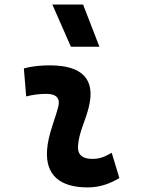

<svg xmlns="http://www.w3.org/2000/svg" viewBox="-20 -815 626 845"><path d="M471.7 -142.6C438 -123 417.5 -115.7 385.3 -115.7C342.3 -115.7 320.8 -134.8 323.2 -172.4C327.6 -234.9 356 -281.2 371.1 -345.2C400.4 -465.3 343.3 -527.3 200.2 -527.3C161.6 -527.3 123 -524.4 85 -513.7L95.2 -390.6C125 -398.4 154.8 -401.9 184.6 -401.9C228 -401.9 246.1 -382.3 236.3 -345.2C222.2 -288.1 191.4 -222.7 187 -153.3C180.2 -46.4 241.2 9.8 366.2 9.8C423.3 9.8 465.3 -8.3 505.4 -31.2ZM292 -609.4H417.5L345.7 -794.9H210.4Z"/></svg>

Font: Cascadia Code NF
Style: Bold Italic
Weight: 700
Italic angle: -10°
Monospace: yes
Designer: Aaron Bell
Foundry: Saja Typeworks
Version: Version 2404.023